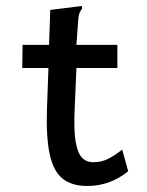

<svg xmlns="http://www.w3.org/2000/svg" viewBox="-20 -608 490 638"><path d="M270 10Q219 10 188.5 -14Q158 -38 145.5 -94Q133 -150 136 -244L141 -382H54L55 -459H143L147 -575L243 -587L252 -588L253 -580Q248 -573 244.5 -565.5Q241 -558 240 -542L234 -459H370V-382H234L228 -243Q225 -174 231.5 -136.5Q238 -99 252.5 -84Q267 -69 290 -69Q319 -69 342 -81.5Q365 -94 386 -111L406 -39Q346 10 270 10Z"/></svg>

Font: Inconsolata SemiCondensed SemiBold
Style: Regular
Weight: 600
Width: 4
Monospace: yes
Designer: Raph Levien, Cyreal, Brenton Simpson
Foundry: Raph Levien, Cyreal, Google
Version: Version 3.001; ttfautohint (v1.8.2.53-6de2)